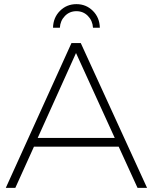

<svg xmlns="http://www.w3.org/2000/svg" viewBox="-20 -907 738 927"><path d="M644 0 553 -199H144L54 0H8L325 -699H370L690 0ZM162 -241H534L347 -651ZM236 -773Q237 -822 269.5 -854.5Q302 -887 349 -887Q396 -887 428.5 -854.5Q461 -822 462 -773H429Q427 -807 404.5 -830Q382 -853 349 -853Q316 -853 293.5 -830Q271 -807 269 -773Z"/></svg>

Font: Montserrat arm2 ExtraLight
Style: Regular
Weight: 275
Designer: Julieta Ulanovsky
Foundry: Julieta Ulanovsky
Version: Version 6.000